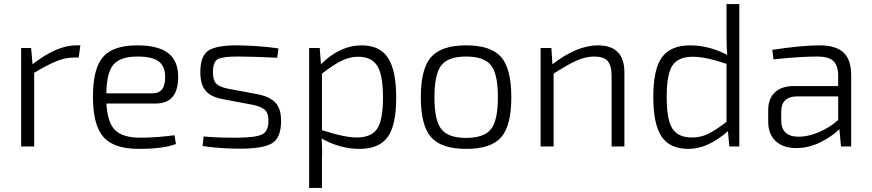

<svg xmlns="http://www.w3.org/2000/svg" viewBox="-20 -720 4285 944"><path d="M375 -497 367 -437H343Q301 -437 258 -419.5Q215 -402 148 -362V0H84V-484H133L140 -404Q259 -497 354 -497Z M745 -211H503Q509 -115 547 -79Q585 -43 671 -43Q746 -43 838 -55L845 -12Q784 12 662 12Q540 12 488.5 -46.5Q437 -105 437 -244Q437 -384 487 -440.5Q537 -497 654 -497Q757 -497 806 -459.5Q855 -422 856 -346Q858 -211 745 -211ZM503 -261H730Q794 -261 792 -345Q791 -396 759 -419Q727 -442 657 -442Q572 -442 538 -402.5Q504 -363 503 -261Z M1221 -205 1073 -233Q1016 -244 990.5 -274.5Q965 -305 965 -365Q965 -447 1006.5 -472.5Q1048 -498 1151 -497Q1261 -495 1349 -482L1343 -436Q1223 -442 1159 -442Q1079 -443 1053 -430.5Q1027 -418 1027 -365Q1027 -324 1044 -308Q1061 -292 1101 -284L1250 -256Q1308 -244 1335 -214.5Q1362 -185 1362 -126Q1362 -41 1316.5 -15Q1271 11 1161 11Q1062 11 976 -2L981 -49Q1060 -42 1150 -43Q1239 -44 1269.5 -59.5Q1300 -75 1300 -126Q1300 -165 1281 -181Q1262 -197 1221 -205Z M1552 -484 1558 -404Q1651 -497 1758 -497Q1848 -497 1888 -435Q1928 -373 1928 -240Q1928 -103 1885.5 -45.5Q1843 12 1748 12Q1652 12 1561 -39Q1565 2 1563 57V204H1500V-484ZM1563 -358V-80Q1674 -44 1734 -44Q1805 -44 1834 -86.5Q1863 -129 1863 -241Q1863 -351 1835 -396Q1807 -441 1740 -441Q1700 -441 1660 -421.5Q1620 -402 1563 -358Z M2049 -242Q2049 -382 2099.5 -439.5Q2150 -497 2272 -497Q2394 -497 2444 -439.5Q2494 -382 2494 -242Q2494 -102 2444 -45Q2394 12 2272 12Q2150 12 2099.5 -45.5Q2049 -103 2049 -242ZM2394 -399Q2360 -442 2272 -442Q2184 -442 2150 -399Q2116 -356 2116 -242Q2116 -128 2150 -85Q2184 -42 2272 -42Q2360 -42 2394 -85Q2428 -128 2428 -242Q2428 -356 2394 -399Z M2691 -484 2696 -404Q2817 -497 2920 -497Q3050 -497 3050 -364V0H2987V-347Q2987 -398 2967.5 -420Q2948 -442 2903 -442Q2859 -442 2814.5 -422Q2770 -402 2702 -358V0H2638V-484Z M3566 0 3559 -75Q3460 12 3365 12Q3273 12 3232.5 -49Q3192 -110 3192 -243Q3192 -381 3235 -439Q3278 -497 3373 -497Q3465 -497 3556 -450Q3552 -483 3552 -545V-700H3615V0ZM3552 -121V-406Q3449 -441 3386 -441Q3315 -441 3286.5 -398.5Q3258 -356 3258 -244Q3258 -131 3286 -87.5Q3314 -44 3383 -44Q3424 -44 3460 -61Q3496 -78 3552 -121Z M3783 -428 3777 -475Q3922 -497 4010 -497Q4088 -497 4126.5 -462.5Q4165 -428 4165 -348V0H4115L4107 -85Q4071 -49 4013.5 -20.5Q3956 8 3895 8Q3831 8 3794 -26Q3757 -60 3757 -123V-179Q3757 -235 3790 -266Q3823 -297 3884 -297H4101V-348Q4101 -396 4078.5 -419Q4056 -442 3998 -442Q3912 -442 3783 -428ZM3821 -171V-129Q3821 -48 3906 -48Q3950 -47 4004.5 -69.5Q4059 -92 4101 -130V-246H3894Q3821 -243 3821 -171Z"/></svg>

Font: Exo 2.0 Light
Style: Regular
Weight: 300
Designer: Natanael Gama
Version: Version 1.001;PS 001.001;hotconv 1.0.70;makeotf.lib2.5.58329